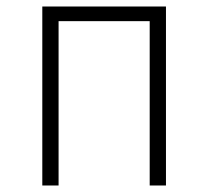

<svg xmlns="http://www.w3.org/2000/svg" viewBox="-20 -570 640 590"><path d="M160 0H110V-550H490V0H440V-505H160Z"/></svg>

Font: JetBrains Mono Extra Light
Style: Regular
Weight: 200
Monospace: yes
Designer: Philipp Nurullin, Konstantin Bulenkov
Foundry: JetBrains
Version: 2.002